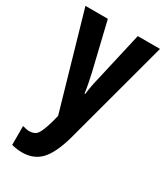

<svg xmlns="http://www.w3.org/2000/svg" viewBox="-195 -628 821 950"><g transform="rotate(30 216.0 -152.5)"><path d="M158 -6 148 33Q131 92 116.5 111.5Q102 131 72 131Q56 131 33 124V232Q65 240 93 240Q159 240 199 198Q239 156 267 58L429 -545H302L240 -273Q225 -213 220 -167H216Q213 -191 207.5 -219Q202 -247 196 -274L131 -545H3Z"/></g></svg>

Font: Noto Sans UI Condensed
Style: Bold
Weight: 700
Width: 3
Designer: Monotype Design Team
Foundry: Monotype Imaging Inc.
Version: 1.001